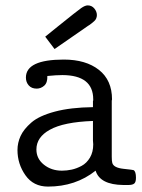

<svg xmlns="http://www.w3.org/2000/svg" viewBox="-20 -687 529 713"><path d="M44.9 -129.9Q44.9 -156.7 56.4 -181.9Q67.9 -207 96.4 -231.9Q125 -256.8 183.6 -272.5Q242.2 -288.1 325.2 -289.1V-312L326.2 -314Q326.2 -315.9 326.2 -317.9Q326.2 -407.7 211.9 -408.2Q189 -408.2 155.8 -404.8Q156.7 -379.9 144.3 -368.9Q131.8 -357.9 116.2 -357.9Q97.2 -357.9 86.7 -369.9Q76.2 -381.8 76.2 -398.9Q76.2 -465.8 216.8 -465.8Q298.8 -465.8 347.4 -427.5Q396 -389.2 396 -317.9Q396 -316.9 395.5 -315.4Q395 -314 395 -313V-105Q395 -88.9 397 -82Q401.9 -64 438.5 -60.1Q475.1 -56.2 476.1 -55.2Q484.9 -50.3 484.9 -26.9Q484.9 -10.7 478.5 -5.4Q472.2 0 456.1 0H438Q351.1 -1 335 -53.2Q260.7 5.9 158.2 5.9Q104 5.9 74.5 -36.1Q44.9 -78.1 44.9 -129.9ZM115.2 -131.8Q115.2 -97.7 143.1 -75.4Q170.9 -53.2 210 -53.2Q228 -53.2 246.1 -57.1Q264.2 -61 283 -71Q301.8 -81.1 314 -101.6Q326.2 -122.1 326.2 -150.9Q326.2 -153.8 325.7 -158.4Q325.2 -163.1 325.2 -165V-237.8Q216.3 -233.9 165 -205.1Q115.2 -177.7 115.2 -131.8ZM147.9 -550.8Q166 -564.9 193.8 -587.9Q267.1 -647 281.5 -657Q295.9 -667 305.7 -667Q320.8 -667 330.3 -655.5Q339.8 -644 339.8 -630.9Q339.8 -625 337.4 -618.9Q335 -612.8 329.8 -608.4Q324.7 -604 321.3 -601.1Q317.9 -598.1 312 -594.2L306.6 -590.8Q187.5 -507.8 182.6 -504.9Z"/></svg>

Font: CMU Concrete
Style: Roman
Weight: 500
Version: Version 0.7.0